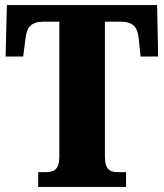

<svg xmlns="http://www.w3.org/2000/svg" viewBox="-20 -734 643 754"><path d="M130 0H475V-58H446C413 -58 392 -65 392 -120V-649H452C505 -649 520 -626 525 -582L532 -512H601L597 -714H7L2 -512H71L80 -582C85 -626 100 -649 153 -649H213V-122C213 -66 191 -58 158 -58H130Z"/></svg>

Font: Noto Serif Myanmar Condensed Black
Style: Regular
Weight: 900
Width: 3
Designer: Ben Mitchell and the Monotype Design Team
Foundry: Monotype Imaging Inc.
Version: Version 2.106